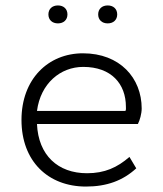

<svg xmlns="http://www.w3.org/2000/svg" viewBox="-20 -676 600 706"><path d="M296 10C373 10 432 -12 481 -57L456 -99C411 -60 365 -39 300 -39C193 -39 121 -105 116 -220H487C494 -233 501 -258 501 -277C501 -389 421 -480 285 -480C157 -480 59 -385 59 -235C59 -83 157 10 296 10ZM286 -430C389 -430 443 -368 443 -283C443 -278 444 -272 441 -268H116C129 -369 202 -430 286 -430ZM193 -590C214 -590 228 -603 228 -623C228 -643 214 -656 193 -656C172 -656 158 -643 158 -623C158 -603 172 -590 193 -590ZM376 -590C397 -590 411 -603 411 -623C411 -643 397 -656 376 -656C355 -656 341 -643 341 -623C341 -603 355 -590 376 -590Z"/></svg>

Font: Gantari Light
Style: Regular
Weight: 300
Designer: Anugrah Pasau
Foundry: Lafontype
Version: Version 1.000